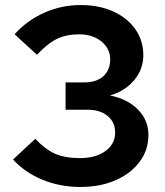

<svg xmlns="http://www.w3.org/2000/svg" viewBox="-20 -731 656 762"><path d="M299 11Q218.4 11 148.8 -17.6Q79.1 -46.2 31.8 -98L119.9 -180.1Q160.3 -137.5 199.7 -120.5Q239 -103.5 297.3 -103.5Q360 -103.5 398.5 -131.6Q437 -159.6 437 -205.2Q437 -246.3 407 -270.9Q377 -295.5 328.2 -295.5H240.2V-404H315.9Q362.9 -404 390.1 -428.6Q417.4 -453.3 417.4 -495.7Q417.4 -524.1 401.3 -546.6Q385.3 -569.1 357.9 -581.9Q330.6 -594.8 295.5 -594.8Q243.6 -594.8 206.1 -576.7Q168.6 -558.6 126.8 -513.4L38 -595Q87.1 -650 155.8 -680.5Q224.4 -711 300 -711Q373.3 -711 429.2 -685.6Q485.1 -660.3 516.9 -615.4Q548.8 -570.4 548.8 -511.8Q548.8 -455.4 512.1 -412.3Q475.4 -369.1 416.4 -352.1Q485.9 -338.3 527.5 -296.2Q569.1 -254.1 569.1 -195.3Q569.1 -135.9 534.3 -89.1Q499.6 -42.4 438.8 -15.7Q377.9 11 299 11Z"/></svg>

Font: Red Hat Display VF
Style: Regular
Weight: 300
Designer: Pentagram, MCKL
Foundry: Pentagram, MCKL
Version: Version 1.023